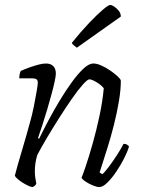

<svg xmlns="http://www.w3.org/2000/svg" viewBox="-20 -757 575 777"><path d="M112 0Q106 0 95 -5Q84 -10 72 -17.5Q60 -25 51 -33Q42 -41 40 -46Q43 -59 52 -90.5Q61 -122 74 -165.5Q87 -209 100 -257Q110 -291 117 -326.5Q124 -362 128.5 -388.5Q133 -415 133 -422Q133 -433 127 -436.5Q121 -440 110 -440H58Q58 -448 59.5 -456Q61 -464 64 -470Q82 -478 100.5 -484.5Q119 -491 136 -495.5Q153 -500 166 -500Q185 -500 195.5 -489.5Q206 -479 206 -459Q206 -450 201.5 -428.5Q197 -407 189 -377.5Q181 -348 171.5 -315.5Q162 -283 152 -252.5Q142 -222 134 -199L138 -195Q155 -230 176.5 -270.5Q198 -311 222.5 -351.5Q247 -392 271.5 -425.5Q296 -459 318 -479.5Q340 -500 358 -500Q372 -500 390 -492Q408 -484 425.5 -472Q443 -460 455.5 -448.5Q468 -437 469 -431Q469 -393 461 -346Q453 -299 441 -251.5Q429 -204 416 -162.5Q403 -121 394 -93Q385 -65 383 -59L394 -52Q403 -59 420 -81.5Q437 -104 454 -130.5Q471 -157 480 -175Q489 -175 495 -171Q501 -167 502 -164Q496 -143 482 -115.5Q468 -88 450 -61.5Q432 -35 414 -17.5Q396 0 382 0Q372 0 356 -6.5Q340 -13 326.5 -22Q313 -31 310 -38Q315 -49 327.5 -86Q340 -123 355 -176Q370 -229 382.5 -287.5Q395 -346 400 -400Q392 -410 380.5 -418Q369 -426 358.5 -431Q348 -436 342 -436Q334 -436 314.5 -414Q295 -392 270 -356Q245 -320 219 -279Q193 -238 169.5 -198.5Q146 -159 131 -130Q126 -114 123.5 -97.5Q121 -81 121 -64Q121 -52 122.5 -40Q124 -28 127 -13Q125 -10 122.5 -7Q120 -4 112 0ZM291 -564Q285 -568 278 -574Q271 -580 271 -584Q308 -630 341 -664.5Q374 -699 396.5 -718Q419 -737 426 -737Q432 -737 442 -730.5Q452 -724 460.5 -713.5Q469 -703 469 -690Z"/></svg>

Font: Texturina Medium 12pt Thin
Style: Italic
Weight: 250
Italic angle: -11°
Version: Version 1.002